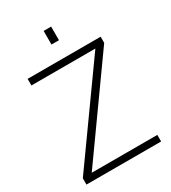

<svg xmlns="http://www.w3.org/2000/svg" viewBox="-213 -1002 990 1111"><g transform="rotate(-30 282.0 -447.0)"><path d="M30 0V-42L479 -671L487 -656H41V-700H529V-659L80 -29L72 -44H529V0ZM260 -803V-894H310V-803Z"/></g></svg>

Font: SUSE ExtraLight
Style: Regular
Weight: 250
Designer: Rene Bieder
Foundry: SUSE
Version: Version 1.000